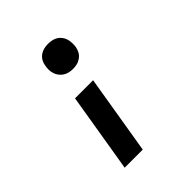

<svg xmlns="http://www.w3.org/2000/svg" viewBox="-203 -660 1006 1006"><g transform="rotate(-45 300.0 -156.5)"><path d="M315 -342Q301 -342 286.5 -345.5Q272 -349 260.5 -356.5Q249 -364 240.5 -375Q232 -386 227.5 -399.5Q223 -413 222.5 -428Q222 -443 225 -458Q227 -473 235 -487.5Q243 -502 256.5 -511.5Q270 -521 285 -524.5Q300 -528 316 -528Q330 -528 344.5 -525Q359 -522 371 -514.5Q383 -507 391.5 -495.5Q400 -484 404 -470.5Q408 -457 408.5 -442Q409 -427 407 -413Q404 -397 396.5 -383Q389 -369 375 -359Q361 -349 346 -345.5Q331 -342 315 -342ZM141 215 214 -226H348L275 215Z"/></g></svg>

Font: Iosevka HT Extrabold Extended
Style: Italic
Weight: 800
Width: 7
Italic angle: -9°
Monospace: yes
Designer: Belleve Invis
Foundry: Belleve Invis
Version: Version 32.3.0; ttfautohint (v1.8.4)